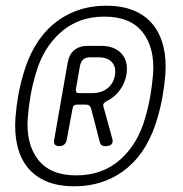

<svg xmlns="http://www.w3.org/2000/svg" viewBox="-20 -760 640 670"><path d="M239 -110Q183 -110 142.5 -127Q102 -144 76.5 -175.5Q51 -207 40.5 -251.5Q30 -296 34 -350Q37 -388 43.5 -425.5Q50 -463 61 -500Q76 -554 102 -598.5Q128 -643 165 -674.5Q202 -706 248.5 -723Q295 -740 351 -740Q407 -740 447.5 -723Q488 -706 513.5 -674.5Q539 -643 550 -598.5Q561 -554 557 -500Q554 -463 547.5 -425.5Q541 -388 530 -350Q515 -296 489 -251.5Q463 -207 426 -175.5Q389 -144 342 -127Q295 -110 239 -110ZM104 -500Q93 -463 86.5 -425.5Q80 -388 77 -350Q70 -259 112.5 -203.5Q155 -148 246 -148Q338 -148 400 -203.5Q462 -259 487 -350Q498 -388 504.5 -425.5Q511 -463 514 -500Q521 -591 478.5 -646.5Q436 -702 344 -702Q253 -702 191 -646.5Q129 -591 104 -500ZM213 -273Q211 -262 204.5 -256Q198 -250 187 -250Q176 -250 171.5 -255.5Q167 -261 169 -272L216 -540Q221 -570 239 -585Q257 -600 287 -600H332Q380 -600 404.5 -572.5Q429 -545 421 -498Q415 -468 397.5 -444.5Q380 -421 354 -408Q346 -404 342.5 -399.5Q339 -395 341 -388L371 -279Q376 -264 369.5 -257Q363 -250 347 -250Q339 -250 334.5 -253.5Q330 -257 328 -265L298 -381Q296 -388 291.5 -391.5Q287 -395 279 -395H250Q242 -395 238 -391.5Q234 -388 233 -380ZM259 -530 245 -450Q244 -442 246.5 -438.5Q249 -435 257 -435H302Q333 -435 354.5 -451.5Q376 -468 381 -497Q386 -526 370.5 -543Q355 -560 324 -560H294Q279 -560 270.5 -552.5Q262 -545 259 -530Z"/></svg>

Font: Maple Mono NL Thin
Style: Italic
Weight: 250
Italic angle: -10°
Monospace: yes
Designer: subframe7536
Version: Version 7.000